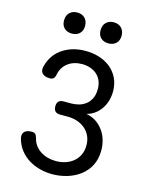

<svg xmlns="http://www.w3.org/2000/svg" viewBox="-138 -1031 876 1127"><g transform="rotate(15 300.0 -467.5)"><path d="M79 -590Q98 -662 156.5 -701Q215 -740 295 -740Q338 -740 377 -728Q416 -716 446 -692Q476 -668 493.5 -632.5Q511 -597 511 -551Q511 -523 503.5 -496Q496 -469 481 -446.5Q466 -424 444 -407.5Q422 -391 394 -384Q428 -378 454 -360.5Q480 -343 498 -318Q516 -293 525 -262.5Q534 -232 534 -199Q534 -147 514 -108Q494 -69 460 -43Q426 -17 382 -3.5Q338 10 291 10Q251 10 214 0Q177 -10 146.5 -29Q116 -48 94 -76Q72 -104 61 -141Q53 -169 66.5 -184.5Q80 -200 112 -200Q126 -200 133.5 -193Q141 -186 145 -170Q151 -145 165 -126.5Q179 -108 198.5 -95.5Q218 -83 242 -76.5Q266 -70 292 -70Q323 -70 350 -79Q377 -88 397.5 -105Q418 -122 430 -147Q442 -172 442 -205Q442 -238 430 -263Q418 -288 397.5 -305Q377 -322 350 -331Q323 -340 292 -340H246Q226 -340 216 -350Q206 -360 206 -380Q206 -400 216 -410Q226 -420 246 -420H292Q314 -420 337 -426Q360 -432 378.5 -446Q397 -460 409 -483.5Q421 -507 421 -542Q421 -570 411.5 -592Q402 -614 385 -629Q368 -644 345 -652Q322 -660 295 -660Q244 -660 209 -633.5Q174 -607 165 -560Q162 -544 154 -537Q146 -530 132 -530Q100 -530 85.5 -546Q71 -562 79 -590ZM411 -817Q382 -817 364.5 -834Q347 -851 347 -880Q347 -910 364.5 -927.5Q382 -945 411 -945Q440 -945 457.5 -927.5Q475 -910 475 -880Q475 -851 457.5 -834Q440 -817 411 -817ZM189 -817Q160 -817 142.5 -834Q125 -851 125 -880Q125 -910 142.5 -927.5Q160 -945 189 -945Q218 -945 235.5 -927.5Q253 -910 253 -880Q253 -851 235.5 -834Q218 -817 189 -817Z"/></g></svg>

Font: Maple Mono NL
Style: Regular
Weight: 400
Monospace: yes
Designer: subframe7536
Version: Version 7.000